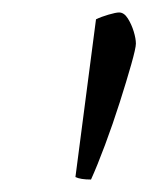

<svg xmlns="http://www.w3.org/2000/svg" viewBox="-20 -724 238 308"><path d="M126 -436Q109 -436 101 -440L134 -693Q142 -697 154 -700.5Q166 -704 171 -704Q179 -704 185 -694.5Q191 -685 194.5 -673.5Q198 -662 198 -654Q198 -647 190.5 -620.5Q183 -594 172 -559.5Q161 -525 148.5 -491.5Q136 -458 126 -436Z"/></svg>

Font: Texturina Thin
Style: Italic
Weight: 100
Italic angle: -11°
Designer: Guillermo Torres Carreño
Foundry: Omnibus-Type
Version: Version 1.002; ttfautohint (v1.8.3)